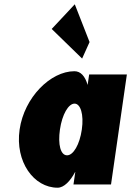

<svg xmlns="http://www.w3.org/2000/svg" viewBox="-20 -860 611 895"><path d="M328.6 -840 221 -725 362.8 -587 397.5 -664ZM71.4 -256C49.8 -106 137.3 15 248.6 15C278.1 15 307.9 -16 330 -58H330.9L322.5 0H497.5L571.4 -513H395.6L388.5 -464C376.7 -505 356 -528 326.9 -528C215.6 -528 93 -406 71.4 -256ZM259.4 -256C269.6 -327 299.2 -377 327.5 -377C355.3 -377 371.6 -327 361.4 -256C351.3 -186 321.8 -136 292.7 -136C262.4 -136 249.3 -186 259.4 -256Z"/></svg>

Font: Blink
Style: Obl
Weight: 400
Designer: Mew Too
Foundry: Cannot Into Space Fonts
Version: Version 001.000